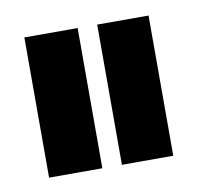

<svg xmlns="http://www.w3.org/2000/svg" viewBox="-44 -721 368 352"><g transform="rotate(-10 140.5 -544.5)"><path d="M157.1 -414H252.7V-675H157.1ZM21.5 -414H120.7V-675H21.5Z"/></g></svg>

Font: Anybody Thin
Style: Regular
Weight: 100
Designer: Tyler Finck
Foundry: Etcetera Type Company
Version: Version 1.114;gftools[0.9.25]